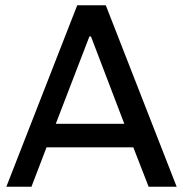

<svg xmlns="http://www.w3.org/2000/svg" viewBox="-20 -706 692 726"><path d="M542 0 484 -149H156L99 0H4L272 -686H380L648 0ZM450 -238 324 -568H318L191 -238Z"/></svg>

Font: Chivo
Style: Regular
Weight: 400
Designer: Hector Gatti
Foundry: Omnibus-Type
Version: Version 1.007;PS 001.007;hotconv 1.0.88;makeotf.lib2.5.64775